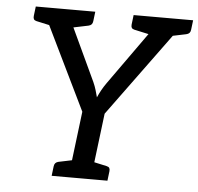

<svg xmlns="http://www.w3.org/2000/svg" viewBox="-51 -770 850 823"><g transform="rotate(5 373.5 -358.5)"><path d="M273 0 308 -285 98 -717H183Q196 -717 202.5 -710.5Q209 -704 214 -694L344 -416Q352 -398 356.5 -382.5Q361 -367 365 -352Q372 -368 380.5 -383.5Q389 -399 401 -416L599 -694Q604 -702 613 -709.5Q622 -717 634 -717H720L404 -285L369 0ZM159 -663 166 -717H241L234 -663ZM554 -663 561 -717H662L655 -663ZM172 -717 151 -639 78 -655Q70 -657 67 -662Q64 -667 65 -676L70 -717ZM326 -717 321 -676Q320 -667 315.5 -662Q311 -657 302 -655L225 -639L224 -717ZM593 -717 572 -639 499 -655Q491 -657 488 -662Q485 -667 486 -676L491 -717ZM747 -717 742 -676Q741 -667 736.5 -662Q732 -657 723 -655L646 -639L645 -717ZM201 0 206 -41Q207 -50 211.5 -55Q216 -60 224 -62L301 -78L303 0ZM339 0 359 -78 432 -62Q441 -60 444 -55Q447 -50 446 -41L441 0Z"/></g></svg>

Font: Aleo
Style: Italic
Weight: 400
Italic angle: -7°
Designer: Alessio Laiso
Foundry: Alessio Laiso
Version: Version 2.001;gftools[0.9.29]